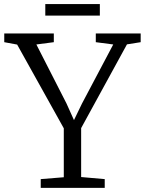

<svg xmlns="http://www.w3.org/2000/svg" viewBox="-30 -904 696 924"><path d="M277 -51V-286.5L52.5 -689.5L-9.5 -701V-743H229V-701L145 -690L290 -406L326 -326L364.5 -405.5L515 -690L431 -701V-743H647V-701L581 -690.5L360.5 -287.5V-52L474 -42V0H166V-42ZM450.5 -884.5V-829H188V-884.5Z"/></svg>

Font: Merriweather 24pt Light
Style: Regular
Weight: 300
Designer: Eben Sorkin
Foundry: Eben Sorkin
Version: Version 2.100